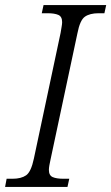

<svg xmlns="http://www.w3.org/2000/svg" viewBox="-38 -734 437 754"><path d="M-18 0 -12 -32H11Q45 -32 64.5 -45.5Q84 -59 95 -111L200 -605Q202 -618 204 -629Q206 -640 206 -647Q206 -669 191 -675.5Q176 -682 149 -682H126L133 -714H379L372 -682H349Q315 -682 295.5 -668.5Q276 -655 266 -603L161 -110Q158 -97 156 -85.5Q154 -74 154 -67Q154 -45 169 -38.5Q184 -32 211 -32H234L227 0Z"/></svg>

Font: Noto Serif SemiCondensed Light
Style: Italic
Weight: 300
Width: 4
Italic angle: -12°
Designer: Monotype Design Team
Foundry: Monotype Imaging Inc.
Version: Version 2.013; ttfautohint (v1.8.4.7-5d5b)